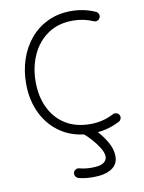

<svg xmlns="http://www.w3.org/2000/svg" viewBox="-101 -754 818 1089"><g transform="rotate(-10 308.0 -210.0)"><path d="M538.1 -619.6Q533.7 -609.4 522.9 -605.2Q512.2 -601.1 502 -606Q447.8 -629.9 385.3 -629.9Q300.8 -629.9 241 -588.6Q181.2 -547.4 149.7 -477.8Q118.2 -408.2 118.2 -323.2Q118.2 -240.2 149.2 -174.8Q180.2 -109.4 239.5 -72Q298.8 -34.7 383.3 -34.7Q455.6 -34.7 517.6 -67.4Q527.3 -72.8 538.6 -69.3Q549.8 -65.9 554.7 -56.2Q560.1 -46.4 556.4 -35.6Q552.7 -24.9 543 -19.5Q467.8 19.5 383.3 19.5Q284.2 19.5 212.4 -25.4Q140.6 -70.3 101.8 -147.9Q63 -225.6 63 -323.2Q63 -397.5 85 -462.9Q106.9 -528.3 148.7 -578.1Q190.4 -627.9 250.2 -656.5Q310.1 -685.1 385.3 -685.1Q420.9 -685.1 456.1 -678Q491.2 -670.9 524.4 -655.8Q534.7 -651.4 538.8 -640.6Q543 -629.9 538.1 -619.6ZM329.6 -23.9Q336.9 -32.7 348.4 -33.9Q359.9 -35.2 368.2 -28.3Q391.6 -9.8 420.2 22.2Q448.7 54.2 469.7 92.5Q490.7 130.9 490.7 169.4Q490.7 216.8 452.1 240.7Q413.6 264.6 347.2 264.6Q297.9 264.6 262.2 254.4Q251.5 251 245.8 241Q240.2 231 243.2 220.2Q246.6 209.5 256.6 203.9Q266.6 198.2 277.3 201.7Q289.1 205.1 307.9 207.8Q326.7 210.4 345.7 210.4Q396.5 210.4 416 196.3Q435.5 182.1 435.5 162.1Q435.5 139.6 418 111.1Q400.4 82.5 376.7 56.2Q353 29.8 334 14.6Q325.2 7.3 324 -4.2Q322.8 -15.6 329.6 -23.9Z"/></g></svg>

Font: Mikhak-DS1-FD Light
Style: Regular
Weight: 300
Designer: Amin Abedi
Version: Version 3.2